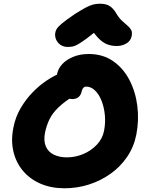

<svg xmlns="http://www.w3.org/2000/svg" viewBox="-20 -1001 788 1031"><path d="M326 10Q255 10 198 -14.5Q141 -39 103.5 -83.5Q66 -128 52 -187.5Q38 -247 52 -316Q63 -373 91 -420.5Q119 -468 155 -505Q191 -542 229 -567.5Q267 -593 299.5 -606Q332 -619 352 -619Q378 -619 391.5 -611.5Q405 -604 415 -584Q431 -553 418 -528Q405 -503 376 -486Q323 -453 292 -422.5Q261 -392 245.5 -360Q230 -328 222 -290Q213 -245 226 -215Q239 -185 269 -170.5Q299 -156 339 -156Q385 -156 427.5 -174Q470 -192 500.5 -224.5Q531 -257 539 -300Q547 -342 543 -383.5Q539 -425 525.5 -459.5Q512 -494 490.5 -515Q469 -536 442 -536Q434 -536 428 -530Q422 -524 419 -512Q415 -491 402 -480Q389 -469 369 -469Q342 -469 320 -484.5Q298 -500 288 -530.5Q278 -561 287 -606Q293 -634 315 -657.5Q337 -681 373.5 -696Q410 -711 457 -711Q532 -711 587 -673Q642 -635 675 -571.5Q708 -508 717.5 -431.5Q727 -355 712 -278Q699 -212 662.5 -158.5Q626 -105 573 -67.5Q520 -30 457 -10Q394 10 326 10ZM343 -749Q323 -749 307.5 -758.5Q292 -768 283.5 -784Q275 -800 276 -820Q277 -832 283.5 -844Q290 -856 312.5 -875Q335 -894 384 -927Q416 -947 438 -959Q460 -971 478 -976Q496 -981 516 -981Q550 -981 569 -968.5Q588 -956 602 -933Q618 -905 635 -889.5Q652 -874 665 -863Q678 -852 684.5 -840Q691 -828 687 -807Q682 -782 659 -768Q636 -754 607 -754Q577 -754 553 -764Q529 -774 506.5 -798Q484 -822 458 -864L530 -862Q480 -820 449 -797Q418 -774 399.5 -763.5Q381 -753 368.5 -751Q356 -749 343 -749Z"/></svg>

Font: Shantell Sans ExtraBold
Style: Italic
Weight: 800
Italic angle: -11°
Designer: Stephen Nixon, Anya Danilova, Shantell Martin
Foundry: Arrow Type
Version: Version 1.011;[c5ecc13dd]